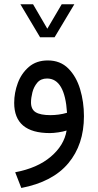

<svg xmlns="http://www.w3.org/2000/svg" viewBox="-20 -637 470 919"><path d="M171.9 -458.5 77.6 -616.7H138.2L206.5 -499.5L275.4 -616.7H335.9L241.2 -458.5ZM298.8 -12.2Q282.2 -6.8 258.5 -3.4Q234.9 0 218.8 0Q47.9 0 47.9 -144.5Q47.9 -192.9 65.2 -239.5Q82.5 -286.1 118.4 -316.9Q154.3 -347.7 209 -347.7Q268.6 -347.7 306.9 -309.3Q345.2 -271 363.5 -210Q381.8 -148.9 381.8 -81.1Q381.8 55.2 306.9 144.5Q231.9 233.9 82 262.7L52.7 187.5Q159.2 167.5 223.1 113Q287.1 58.6 298.8 -12.2ZM300.8 -97.2Q290.5 -261.2 205.1 -261.2Q175.3 -261.2 158.4 -241.2Q141.6 -221.2 135 -194.6Q128.4 -168 128.4 -147Q128.4 -113.3 151.1 -99.6Q173.8 -85.9 221.2 -85.9Q240.2 -85.9 260.7 -88.6Q281.2 -91.3 300.8 -97.2Z"/></svg>

Font: Vazir
Style: Regular
Weight: 400
Designer: Saber Rastikerdar
Foundry: Saber Rastikerdar
Version: Version 30.0.0